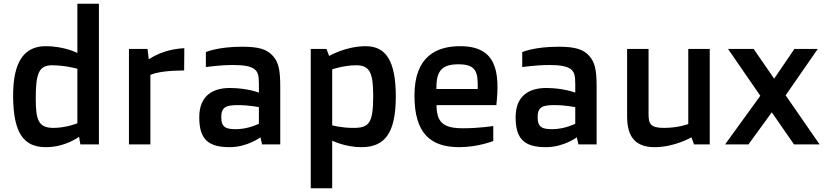

<svg xmlns="http://www.w3.org/2000/svg" viewBox="-20 -779 4444 1036"><path d="M227.5 15.1C333.5 15.1 406.7 -41 406.7 -41L413.6 0H513.7V-758.8H397.5V-493.2C397.5 -493.2 327.6 -529.8 226.6 -529.8C115.7 -529.8 48.8 -453.6 50.8 -255.4C52.7 -55.7 111.3 15.1 227.5 15.1ZM268.6 -88.9C186.5 -88.9 172.9 -132.8 172.9 -248C172.9 -381.8 189.5 -426.8 260.7 -426.8C329.6 -426.8 397.5 -408.2 397.5 -408.2V-113.8C397.5 -113.8 336.4 -88.9 268.6 -88.9Z M675.8 0H791.5V-375C833.5 -392.1 892.6 -397.9 973.6 -398.9L974.6 -519C896.5 -515.1 833.5 -492.2 782.7 -459L775.9 -515.1H675.8Z M1055.2 -146C1055.2 -28.8 1102.1 15.1 1219.2 15.1C1314.9 15.1 1385.3 -38.1 1385.3 -38.1L1394 0H1492.2V-312C1492.2 -399.9 1483.4 -439.9 1456.1 -473.1C1423.3 -513.2 1377 -526.9 1287.1 -526.9C1154.3 -526.9 1090.8 -498 1090.8 -498V-417C1090.8 -417 1163.6 -428.2 1236.8 -428.2C1294.9 -428.2 1330.1 -421.9 1351.1 -407.2C1371.1 -392.1 1377 -375 1377 -327.1V-279.3C1377 -279.3 1313 -304.2 1220.2 -304.2C1128.4 -304.2 1055.2 -263.2 1055.2 -146ZM1173.8 -146C1173.8 -203.1 1201.7 -211.9 1266.1 -211.9C1324.2 -211.9 1377 -200.7 1377 -200.7V-111.3C1377 -111.3 1319.8 -82 1253.9 -82C1203.6 -82 1173.8 -88.9 1173.8 -146Z M1772.5 -20C1772.5 -20 1842.8 15.1 1929.7 15.1C2050.8 15.1 2115.7 -53.2 2115.7 -257.8C2115.7 -450.2 2062.5 -529.8 1953.6 -529.8C1845.7 -529.8 1755.9 -477.1 1755.9 -477.1L1741.7 -515.1H1656.7V236.8H1772.5ZM1772.5 -103V-404.8C1772.5 -404.8 1835.4 -426.8 1902.8 -426.8C1977.5 -426.8 1993.7 -381.8 1993.7 -261.2C1993.7 -113.8 1971.7 -88.9 1886.7 -88.9C1818.8 -88.9 1772.5 -103 1772.5 -103Z M2216.3 -263.2C2216.3 -57.1 2305.2 15.1 2458.5 15.1C2558.6 15.1 2641.6 -18.1 2641.6 -18.1V-99.1C2641.6 -99.1 2568.4 -86.9 2477.5 -86.9C2369.6 -86.9 2336.4 -120.1 2335.4 -211.9H2658.2C2678.2 -393.1 2658.2 -529.8 2463.4 -529.8C2338.4 -529.8 2216.3 -478 2216.3 -263.2ZM2334.5 -298.8C2334.5 -386.2 2354.5 -432.1 2452.6 -432.1C2550.3 -432.1 2559.6 -390.1 2557.6 -298.8Z M2762.2 -146C2762.2 -28.8 2809.1 15.1 2926.3 15.1C3022 15.1 3092.3 -38.1 3092.3 -38.1L3101.1 0H3199.2V-312C3199.2 -399.9 3190.4 -439.9 3163.1 -473.1C3130.4 -513.2 3084 -526.9 2994.1 -526.9C2861.3 -526.9 2797.9 -498 2797.9 -498V-417C2797.9 -417 2870.6 -428.2 2943.8 -428.2C3002 -428.2 3037.1 -421.9 3058.1 -407.2C3078.1 -392.1 3084 -375 3084 -327.1V-279.3C3084 -279.3 3020 -304.2 2927.2 -304.2C2835.4 -304.2 2762.2 -263.2 2762.2 -146ZM2880.9 -146C2880.9 -203.1 2908.7 -211.9 2973.1 -211.9C3031.2 -211.9 3084 -200.7 3084 -200.7V-111.3C3084 -111.3 3026.9 -82 2960.9 -82C2910.6 -82 2880.9 -88.9 2880.9 -146Z M3363.8 -150.9C3363.8 -37.1 3411.6 15.1 3512.7 15.1C3619.6 15.1 3710.9 -38.1 3710.9 -38.1L3724.6 0H3809.6V-515.1H3693.8V-109.9C3693.8 -109.9 3640.6 -88.9 3563.5 -88.9C3489.7 -88.9 3479.5 -109.9 3479.5 -164.1V-515.1H3363.8Z M3892.6 0H4018.6L4144.5 -172.9L4264.2 0H4402.3L4219.2 -264.6L4392.6 -515.1H4266.6L4157.2 -354.5L4046.4 -515.1H3908.2L4082.5 -262.2Z"/></svg>

Font: Doppio One
Style: Regular
Weight: 400
Designer: Szymon Celej
Foundry: Sorkin Type Co
Version: Version 1.002